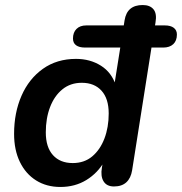

<svg xmlns="http://www.w3.org/2000/svg" viewBox="-20 -733 723 763"><path d="M220 10Q165 10 123.5 -16Q82 -42 59 -89.5Q36 -137 36 -201Q36 -285 65.5 -352.5Q95 -420 150.5 -459.5Q206 -499 282 -499Q338 -499 381 -472Q424 -445 441 -392L434 -393L458 -544H318Q295 -544 282.5 -553Q270 -562 270 -580Q270 -604 284 -618Q298 -632 323 -632H496L464 -582L475 -652Q480 -683 498 -698Q516 -713 547 -713Q576 -713 590 -696Q604 -679 598 -644L588 -582L570 -632H635Q658 -632 670.5 -622.5Q683 -613 683 -596Q683 -571 668.5 -557.5Q654 -544 629 -544H582L505 -56Q500 -25 482 -8.5Q464 8 433 8Q404 8 391.5 -12.5Q379 -33 385 -67L394 -122L395 -92Q368 -45 323 -17.5Q278 10 220 10ZM269 -85Q315 -85 346.5 -111.5Q378 -138 395 -182.5Q412 -227 412 -282Q412 -341 383.5 -372.5Q355 -404 305 -404Q260 -404 228 -378Q196 -352 179 -307.5Q162 -263 162 -207Q162 -148 190.5 -116.5Q219 -85 269 -85Z"/></svg>

Font: Nunito ExtraLight
Style: Bold Italic
Weight: 700
Italic angle: -9°
Version: Version 3.602